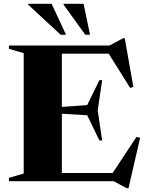

<svg xmlns="http://www.w3.org/2000/svg" viewBox="-20 -955 772 1012"><path d="M27 0V-17.5L105 -40.5V-675L27 -697.5V-715H557L629 -753.5H637.5L683 -497L666 -491.5L553 -672H306V-391.5L439.5 -401L504 -532.5H518.5L495 -373L518.5 -214.5H504L439.5 -347.5L306 -355.5V-43H573.5L699.5 -233.5L718.5 -229L657.5 36.5H646.5L579 0ZM328 -772H299.5L128.5 -930.5V-935H252ZM454.5 -772H429.5L315 -930.5V-935H420.5Z"/></svg>

Font: Newsreader Display
Style: Bold
Weight: 700
Designer: Hugues Gentile
Foundry: Production Type
Version: Version 1.001